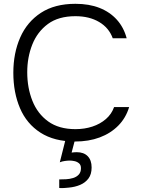

<svg xmlns="http://www.w3.org/2000/svg" viewBox="-20 -735 742 1008"><path d="M374 8Q265 8 192.5 -38.5Q120 -85 85 -167Q50 -249 50 -353Q50 -456 86 -538Q122 -620 194.5 -667.5Q267 -715 376 -715Q448 -715 502.5 -693.5Q557 -672 593.5 -631.5Q630 -591 645 -534H572Q552 -589 500.5 -619.5Q449 -650 376 -650Q287 -650 231.5 -609Q176 -568 149.5 -501Q123 -434 123 -356Q123 -274 150 -206Q177 -138 233 -97.5Q289 -57 376 -57Q424 -57 465 -70.5Q506 -84 536 -110Q566 -136 579 -173H658Q641 -116 601 -75.5Q561 -35 503.5 -13.5Q446 8 374 8ZM341 250Q330 251 317.5 252Q305 253 291 252V207Q308 207 327 206Q346 205 364 199.5Q382 194 393.5 181.5Q405 169 405 148Q405 131 395 122.5Q385 114 371.5 111Q358 108 347 108Q336 108 321 110Q306 112 294 117L326 -10H376L356 66Q364 65 370.5 64.5Q377 64 383 64Q420 64 440.5 85Q461 106 461 144Q461 180 444.5 202Q428 224 401 235.5Q374 247 341 250Z"/></svg>

Font: Onest Light
Style: Regular
Weight: 300
Designer: Dmitri Voloshin, Andrey Kudryavtsev
Foundry: Dmitri Voloshin, Andrey Kudryavtsev
Version: Version 1.000;gftools[0.9.33]